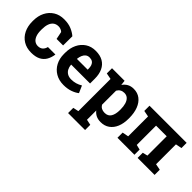

<svg xmlns="http://www.w3.org/2000/svg" viewBox="53 -1286 2237 2237"><g transform="rotate(45 1171.5 -167.5)"><path d="M279.3 10.3Q203.1 10.3 147.7 -23.9Q92.3 -58.1 62.5 -118.4Q32.7 -178.7 32.7 -256.3V-271Q32.7 -349.1 63 -409.2Q93.3 -469.2 148.4 -503.7Q203.6 -538.1 278.3 -538.1Q349.6 -538.1 401.1 -515.9Q452.6 -493.7 484.9 -464.4L483.9 -313H376.5L357.4 -407.2Q345.7 -418.9 327.6 -426.3Q309.6 -433.6 291 -433.6Q252 -433.6 226.3 -414.1Q200.7 -394.5 188 -358.4Q175.3 -322.3 175.3 -271V-256.3Q175.3 -202.1 189.5 -167.2Q203.6 -132.3 227.3 -115.7Q251 -99.1 280.3 -99.1Q317.9 -99.1 340.6 -118.9Q363.3 -138.7 372.1 -174.8H493.7L495.1 -171.9Q486.8 -115.7 462.2 -74.7Q437.5 -33.7 392.8 -11.7Q348.1 10.3 279.3 10.3Z M812 10.3Q736.3 10.3 679.7 -23.2Q623 -56.6 592 -115.2Q561 -173.8 561 -249V-268.6Q561 -347.2 590.3 -408Q619.6 -468.8 673.1 -503.7Q726.6 -538.6 799.3 -538.1Q871.1 -538.1 919.9 -509.8Q968.8 -481.4 994.1 -428.2Q1019.5 -375 1019.5 -299.3V-221.7H709L708 -218.8Q710.9 -184.1 725.3 -157Q739.7 -129.9 766.1 -114.5Q792.5 -99.1 830.1 -99.1Q869.1 -99.1 903.1 -109.1Q937 -119.1 969.2 -138.7L1007.8 -50.8Q975.1 -24.4 925.5 -7.1Q876 10.3 812 10.3ZM710 -315.9H886.2V-328.6Q886.2 -360.8 877.7 -384Q869.1 -407.2 850.3 -419.9Q831.5 -432.6 801.8 -432.6Q773.4 -432.6 753.9 -417.7Q734.4 -402.8 723.4 -377Q712.4 -351.1 708.5 -318.4Z M1082 203.1V117.2L1150.9 102.5V-427.7L1074.7 -442.4V-528.3H1281.7L1288.6 -466.8Q1312 -501 1345.2 -519.5Q1378.4 -538.1 1424.3 -538.1Q1488.3 -538.1 1533.7 -503.2Q1579.1 -468.3 1603.3 -405.8Q1627.4 -343.3 1627.4 -259.8V-249.5Q1627.4 -171.4 1603.3 -113Q1579.1 -54.7 1533.4 -22.2Q1487.8 10.3 1423.3 10.3Q1380.9 10.3 1348.4 -5.1Q1315.9 -20.5 1293 -50.3V102.5L1361.8 117.2V203.1ZM1380.9 -99.1Q1435.5 -99.1 1460.2 -139.6Q1484.9 -180.2 1484.9 -249.5V-259.8Q1484.9 -310.1 1473.6 -347.4Q1462.4 -384.8 1439.2 -406Q1416 -427.2 1379.9 -427.2Q1350.6 -427.2 1328.4 -414.1Q1306.2 -400.9 1293 -376.5V-145Q1306.2 -122.6 1328.4 -110.8Q1350.6 -99.1 1380.9 -99.1Z M1692.4 0V-85.4L1768.6 -100.1V-427.7L1692.4 -442.4V-528.3H2304.2V-442.4L2228.5 -427.7V-100.1L2304.2 -85.4V0H2024.4V-85.4L2085.9 -100.1V-418H1910.6V-100.1L1972.2 -85.4V0Z"/></g></svg>

Font: Roboto Slab LO
Style: Bold
Weight: 700
Designer: Google
Version: Version 2.000